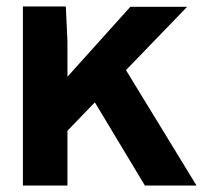

<svg xmlns="http://www.w3.org/2000/svg" viewBox="-20 -575 690 595"><path d="M137 -116 142 -285 384 -554H560ZM429 0 233 -326 358 -378 589 0ZM51 0V-555H184L189 -447V0Z"/></svg>

Font: Azeret Mono SemiBold
Style: Regular
Weight: 600
Designer: Martin Vácha
Foundry: Displaay
Version: Version 1.002